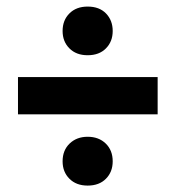

<svg xmlns="http://www.w3.org/2000/svg" viewBox="-20 -626 540 584"><path d="M170.4 -135.3Q170.4 -168.9 191.9 -189.5Q213.4 -210 246.6 -210Q280.3 -210 301.5 -189.5Q322.8 -168.9 322.8 -135.3Q322.8 -103 302.2 -82.3Q281.7 -61.5 246.6 -61.5Q211.9 -61.5 191.2 -82.3Q170.4 -103 170.4 -135.3ZM170.4 -531.7Q170.4 -564.5 191.2 -585.2Q211.9 -606 246.6 -606Q282.2 -606 302.5 -585Q322.8 -564 322.8 -531.7Q322.8 -499.5 302.2 -478.8Q281.7 -458 246.6 -458Q211.9 -458 191.2 -478.8Q170.4 -499.5 170.4 -531.7ZM459.5 -278.3H34.7V-391.6H459.5Z"/></svg>

Font: MAUL Condensed Bold
Style: Condensed Bold
Weight: 700
Designer: MAUL
Version: Version 1.0; 2020; ttfautohint (v1.8.3)